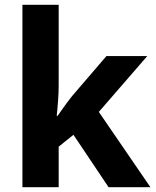

<svg xmlns="http://www.w3.org/2000/svg" viewBox="-20 -780 650 800"><path d="M224.5 -422.8Q224.5 -395.8 222 -360.7Q219.6 -325.5 216.2 -297.4H220.2Q227.4 -307.8 238.2 -323.1Q249 -338.4 260.6 -354.2Q272.1 -370 281.1 -380.6L423.5 -546.4H593.6L391.8 -313.7L606.7 0H432.4L286.1 -218.3L224.5 -168.9V0H73.4V-760H224.5Z"/></svg>

Font: Noto Sans Meetei Mayek
Style: Regular
Weight: 400
Designer: Monotype Design Team and Neelakash Kshetrimayum
Foundry: Monotype Imaging Inc.
Version: Version 2.002